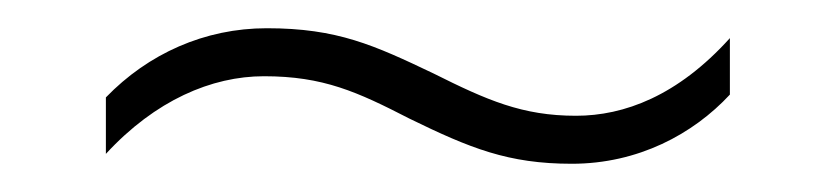

<svg xmlns="http://www.w3.org/2000/svg" viewBox="-20 -387 591 136"><path d="M55 -318V-278C90 -316 130 -333 167 -333C209 -333 233 -322 270 -303C313 -282 340 -271 385 -271C432 -271 471 -292 497 -320V-360C460 -319 422 -305 388 -305C350 -305 325 -316 287 -335C245 -355 219 -367 169 -367C125 -367 85 -349 55 -318Z"/></svg>

Font: Noto Sans Gurmukhi UI ExtraLight
Style: Regular
Weight: 200
Designer: Jelle Bosma - Monotype Design Team
Foundry: Monotype Imaging Inc.
Version: Version 2.004